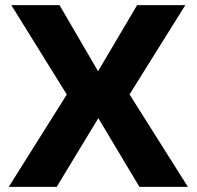

<svg xmlns="http://www.w3.org/2000/svg" viewBox="-20 -725 763 745"><path d="M14 0 261 -393V-323L24 -705H211L362 -446H359L512 -705H699L461 -324V-393L709 0H521L360 -269H363L200 0Z"/></svg>

Font: Nunito Sans 7pt ExtraBold
Style: Regular
Weight: 800
Designer: Vernon Adams
Foundry: Vernon Adams
Version: Version 3.101;gftools[0.9.27]